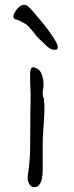

<svg xmlns="http://www.w3.org/2000/svg" viewBox="-20 -765 306 791"><path d="M161 -360V-350V-349L163 -332V-323Q163 -292 161 -266L158 -226Q156 -199 156 -168V-68Q156 -58 155 -45Q154 -32 150 -20Q147 -9 139 -1Q133 6 122 6Q108 6 101 -6Q94 -19 94 -31Q94 -46 97 -60Q104 -108 104 -153Q104 -199 105 -247Q105 -273 105 -298Q106 -324 106 -351V-379L104 -434V-462Q104 -470 107 -480Q110 -488 117 -488H122L127 -484Q130 -483 133 -483L134 -482Q142 -477 147 -469Q152 -460 155 -449.5Q158 -439 159 -427V-406L156 -388V-387V-379Q156 -377 157 -371Q157 -364 161 -360ZM36 -694Q36 -694 35 -697Q35 -707 49 -726Q63 -744 77 -745Q80 -745 81 -745Q83 -744 86 -744Q92 -745 115 -719Q136 -695 159 -667Q182 -638 199.5 -611Q217 -584 218 -575Q219 -560 209 -560Q192 -558 175 -573Q159 -588 139 -607Q129 -616 121 -629Q120 -631 103 -650Q95 -660 86 -666Q77 -671 64 -678Q58 -681 49 -684Q37 -686 36 -694Z"/></svg>

Font: ToneOZ-Pinyin-Tsuipita-TC
Style: Regular
Weight: 400
Designer: ÂÆ£ÂøóÂáåJeffrey Xuan(jeffreyx@gmail.com, ToneOZ.com) ÈòøÂù§(cjkFonts)
Foundry: ToneOZ
Version: Version 0.24071